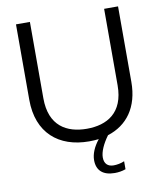

<svg xmlns="http://www.w3.org/2000/svg" viewBox="-93 -745 863 1019"><g transform="rotate(-10 338.0 -236.0)"><path d="M63 -670V-263C63 -85 174 9 338 9C356 9 373 8 390 6C361 42 346 79 346 112C346 168 380 198 443 198C462 198 483 195 502 188V145C484 153 462 157 444 157C412 157 394 139 394 106C394 75 412 35 442 -6C547 -39 613 -126 613 -263V-670H538V-258C538 -109 446 -59 338 -59C230 -59 138 -109 138 -258V-670Z"/></g></svg>

Font: LT Wave Alt Light
Style: Regular
Weight: 300
Designer: Daniel Lyons
Version: Version 2.5 (Glyphs App)